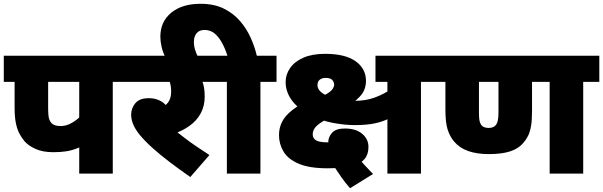

<svg xmlns="http://www.w3.org/2000/svg" viewBox="-20 -916 3182 1013"><path d="M575 -484V0H398V-215L458 -170Q422 -148 392 -135.5Q362 -123 331.5 -118Q301 -113 262 -113Q205 -113 167 -130.5Q129 -148 110 -170Q95 -188 83 -210Q71 -232 64 -265Q57 -298 57 -349V-484H0V-622H660V-484ZM398 -484H234V-349Q234 -325 235.5 -309Q237 -293 241 -283.5Q245 -274 252 -266Q259 -259 270.5 -255Q282 -251 300 -251Q326 -251 350 -263Q374 -275 394 -292.5Q414 -310 426 -328L398 -222Z M1027 -484 1034 -522Q1044 -500 1052 -473Q1060 -446 1060 -406Q1060 -357 1039 -318Q1018 -279 978.5 -251Q939 -223 885 -206L884 -243Q917 -217 948 -193Q979 -169 1012.5 -146Q1046 -123 1085 -98L984 18Q928 -21 876.5 -60Q825 -99 784 -136Q743 -173 716 -206Q693 -235 682.5 -260.5Q672 -286 672 -311Q672 -345 694 -371.5Q716 -398 765 -398Q815 -398 848.5 -368Q882 -338 913 -285L817 -336Q852 -355 867.5 -376.5Q883 -398 883 -432Q883 -460 876 -483Q869 -506 855 -526L910 -484H645V-622H1122V-484Z M852 -615Q839 -641 832.5 -669Q826 -697 826 -722Q826 -802 883.5 -849Q941 -896 1038 -896Q1109 -896 1160 -871Q1211 -846 1246 -805.5Q1281 -765 1302.5 -717Q1324 -669 1335 -622H1439V-484H1354V0H1177V-484H1107V-622H1180Q1166 -665 1148.5 -695Q1131 -725 1109.5 -741.5Q1088 -758 1059 -758Q1032 -758 1017.5 -741Q1003 -724 1003 -695Q1003 -673 1009.5 -652.5Q1016 -632 1025 -615Z M2201 -484V0H2024V-361L2035 -292Q2000 -274 1957 -265Q1914 -256 1851 -256Q1800 -256 1737 -267.5Q1674 -279 1618 -310L1604 -317Q1545 -349 1516 -392Q1487 -435 1487 -483Q1487 -523 1510.5 -557Q1534 -591 1580.5 -611.5Q1627 -632 1695 -632Q1801 -632 1856 -593Q1911 -554 1911 -488Q1911 -465 1901.5 -441Q1892 -417 1862.5 -391Q1833 -365 1773 -337L1735 -301Q1691 -282 1668.5 -266Q1646 -250 1638 -236Q1630 -222 1630 -208Q1630 -192 1639 -182.5Q1648 -173 1665 -169Q1682 -165 1704 -165Q1719 -165 1728.5 -166.5Q1738 -168 1749 -170L1868 -85Q1884 -66 1905 -43.5Q1926 -21 1948 2L1827 77Q1802 49 1781 19Q1760 -11 1744 -36L1719 -124Q1715 -132 1713.5 -143Q1712 -154 1712 -167Q1712 -193 1732 -215.5Q1752 -238 1799 -238Q1858 -238 1891 -210Q1924 -182 1924 -141Q1924 -101 1903.5 -77Q1883 -53 1841 -40L1786 -34Q1768 -30 1745.5 -29Q1723 -28 1709 -28Q1613 -28 1556.5 -52Q1500 -76 1476 -116Q1452 -156 1452 -203Q1452 -241 1468 -273Q1484 -305 1522.5 -335.5Q1561 -366 1627 -398L1659 -402Q1693 -413 1711 -425Q1729 -437 1736 -448.5Q1743 -460 1743 -469Q1743 -483 1733 -494Q1723 -505 1698 -505Q1679 -505 1667 -495.5Q1655 -486 1655 -467Q1655 -449 1669.5 -434.5Q1684 -420 1705 -411Q1726 -402 1744 -397L1771 -390Q1789 -386 1810.5 -385Q1832 -384 1851 -384Q1910 -384 1957.5 -401.5Q2005 -419 2042 -445L2024 -396V-484H1961V-622H2286V-484Z M3057 -484V0H2880V-484H2787V-328Q2787 -280 2781.5 -249.5Q2776 -219 2766 -199Q2756 -179 2741 -162Q2716 -132 2672 -117.5Q2628 -103 2560 -103Q2496 -103 2450.5 -119Q2405 -135 2376 -169Q2354 -195 2342 -231.5Q2330 -268 2330 -338V-484H2271V-622H3142V-484ZM2558 -241Q2584 -241 2596 -256Q2604 -267 2607 -282.5Q2610 -298 2610 -323V-484H2507V-323Q2507 -298 2509 -284Q2511 -270 2517 -260Q2523 -250 2533.5 -245.5Q2544 -241 2558 -241Z"/></svg>

Font: Noto Sans Devanagari Black
Style: Regular
Weight: 900
Version: Version 2.003